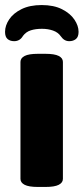

<svg xmlns="http://www.w3.org/2000/svg" viewBox="-26 -738 331 760"><path d="M124 2Q88 2 71.5 -6.5Q55 -15 55 -30V-493Q55 -508 71.5 -516.5Q88 -525 124 -525H154Q190 -525 206.5 -516.5Q223 -508 223 -493V-30Q223 -15 206.5 -6.5Q190 2 154 2ZM139 -718Q187 -718 219.5 -701.5Q252 -685 268.5 -660.5Q285 -636 285 -612Q285 -592 274.5 -583.5Q264 -575 248 -575Q228 -575 215 -594Q204 -610 184 -617Q164 -624 140 -624Q115 -624 96 -618Q77 -612 65 -596Q53 -575 30 -575Q14 -575 4 -583.5Q-6 -592 -6 -612Q-6 -637 10.5 -661.5Q27 -686 59.5 -702Q92 -718 139 -718Z"/></svg>

Font: Asap Semi Expanded ExtraBold
Style: Regular
Weight: 800
Width: 6
Designer: Pablo Cosgaya
Foundry: Omnibus-Type
Version: Version 3.001; ttfautohint (v1.8.4.7-5d5b)